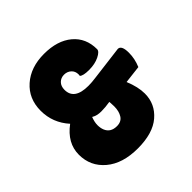

<svg xmlns="http://www.w3.org/2000/svg" viewBox="-185 -869 1037 1037"><g transform="rotate(-45 333.5 -350.0)"><path d="M349 -489 350 -499Q350 -524 333.5 -539Q317 -554 293 -554Q269 -554 253 -538Q237 -522 237 -494Q237 -418 344 -418Q368 -418 398 -422Q595 -447 597 -447Q625 -447 625 -390Q625 -344 606 -299L504 -287Q530 -224 530 -173Q530 -94 469.5 -42Q409 10 293.5 10Q178 10 111 -46.5Q44 -103 44 -191.5Q44 -280 129 -343Q66 -413 66 -505Q66 -597 130 -653.5Q194 -710 296 -710Q398 -710 457.5 -660Q517 -610 517 -525Q517 -508 484.5 -492Q452 -476 407 -476Q362 -476 349 -489ZM239 -285Q228 -256 228 -233.5Q228 -211 235 -194Q251 -155 299 -155Q333 -155 348.5 -179.5Q364 -204 364 -241Q364 -258 363 -266.5Q362 -275 362 -277Q328 -271 295 -271Q262 -271 239 -285Z"/></g></svg>

Font: Lilita One
Style: Regular
Weight: 400
Designer: Juan Montoreano
Foundry: Juan Montoreano
Version: Version 1.002